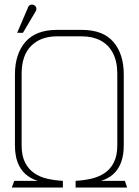

<svg xmlns="http://www.w3.org/2000/svg" viewBox="-20 -841 622 861"><path d="M535 -190V-507Q535 -599 488.5 -653Q442 -707 347 -707H235Q141 -707 94 -653Q47 -599 47 -507V-190Q47 -145 59 -113Q71 -81 94 -60.5Q117 -40 149 -30H44L33 0H262V-30Q226 -32 192.5 -39.5Q159 -47 133.5 -64.5Q108 -82 92.5 -112Q77 -142 77 -190V-510Q77 -593 120 -635.5Q163 -678 235 -678H347Q395 -678 430.5 -659.5Q466 -641 486 -603.5Q506 -566 506 -510V-190Q506 -143 490.5 -112.5Q475 -82 448.5 -64.5Q422 -47 388.5 -39.5Q355 -32 319 -30V0H550L540 -30H433Q466 -40 488.5 -60.5Q511 -81 523 -113Q535 -145 535 -190ZM138 -787Q142 -792 143 -798Q144 -804 141.5 -809.5Q139 -815 133 -818Q127 -821 121.5 -820.5Q116 -820 111.5 -816.5Q107 -813 105 -806L57 -694H83Z"/></svg>

Font: Advent Pro ExtraLight
Style: Regular
Weight: 250
Version: Version 3.000